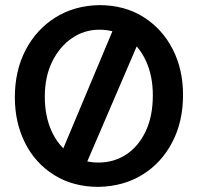

<svg xmlns="http://www.w3.org/2000/svg" viewBox="-20 -716 773 750"><path d="M365 14Q266 14 192 -32Q118 -78 78 -157.5Q38 -237 38 -336Q38 -440 80 -520.5Q122 -601 196 -647.5Q270 -694 367 -696Q467 -696 540.5 -649.5Q614 -603 654.5 -524Q695 -445 695 -345Q695 -241 653 -160.5Q611 -80 537 -34Q463 12 365 14ZM364 -81Q425 -81 473 -112.5Q521 -144 549 -203Q577 -262 577 -344Q577 -418 551 -476Q525 -534 478 -567Q431 -600 368 -600Q309 -600 260.5 -566.5Q212 -533 183.5 -474.5Q155 -416 155 -338Q155 -263 181 -205Q207 -147 254.5 -114Q302 -81 364 -81ZM304 -46 212 -100 433 -627 527 -565Z"/></svg>

Font: Catamaran Thin SemiBold
Style: Regular
Weight: 600
Version: Version 2.000